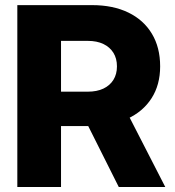

<svg xmlns="http://www.w3.org/2000/svg" viewBox="-20 -748 699 768"><path d="M49.3 0V-727.5H348.6Q432.1 -727.5 493.4 -697.8Q554.7 -668 587.6 -613Q620.6 -558.1 620.6 -482.4Q620.6 -408.7 586.2 -355Q551.8 -301.3 488.8 -272.5Q425.8 -243.7 339.8 -243.7H155.3V-381.3H331.1Q367.7 -381.3 393.6 -393.6Q419.4 -405.8 433.6 -428.5Q447.8 -451.2 447.8 -482.4Q447.8 -514.2 433.6 -536.9Q419.4 -559.6 393.6 -572Q367.7 -584.5 331.1 -584.5H224.1V0ZM455.1 0 289.6 -330.1H471.7L641.1 0Z"/></svg>

Font: Inter 28pt ExtraBold
Style: Regular
Weight: 800
Designer: Rasmus Andersson
Foundry: rsms
Version: Version 4.001;git-66647c0bb